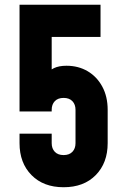

<svg xmlns="http://www.w3.org/2000/svg" viewBox="-20 -770 512 806"><path d="M247 16Q162.5 16 112.2 -35Q62 -86 62 -169V-209H197V-169Q197 -146.5 210 -132.8Q223 -119 247 -119Q271 -119 284 -132.8Q297 -146.5 297 -169V-309Q297 -331.5 284 -345.2Q271 -359 247 -359Q223 -359 210 -345.2Q197 -331.5 197 -309V-302H62V-750H402V-615H136L197 -676V-418L171 -453Q185.5 -474 206.5 -484Q227.5 -494 259 -494Q309 -494 348 -471Q387 -448 409.5 -406.2Q432 -364.5 432 -309V-169Q432 -86 382 -35Q332 16 247 16Z"/></svg>

Font: Mohave Light
Style: Bold
Weight: 700
Version: Version 2.003